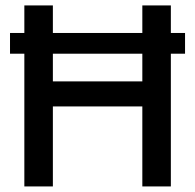

<svg xmlns="http://www.w3.org/2000/svg" viewBox="-20 -670 700 690"><path d="M16 -551.5H67.5V-650.5H170V-551.5H491.5V-650.5H594V-551.5H645V-477H594V0H491.5V-287.5H170V0H67.5V-477H16ZM170 -377.5H491.5V-477H170Z"/></svg>

Font: Overused Grotesk Medium
Style: Regular
Weight: 525
Version: Version 0.004